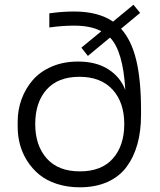

<svg xmlns="http://www.w3.org/2000/svg" viewBox="-20 -778 679 817"><path d="M319.8 19Q266.1 19 221.7 4.4Q177.2 -10.3 147 -35.2Q116.7 -60.1 95.7 -93.3Q74.7 -126.5 64.9 -163.1Q55.2 -199.7 55.2 -238.8V-259.8Q55.2 -310.5 71.8 -356Q88.4 -401.4 119.6 -437.5Q150.9 -473.6 200.7 -494.9Q250.5 -516.1 312 -516.1Q389.6 -516.1 440.9 -483.2Q492.2 -450.2 513.2 -395Q503.9 -561 448.2 -618.2L354 -540L326.2 -575.2L411.1 -645Q367.2 -668.9 294.9 -668.9Q244.6 -668.9 189.9 -661.1V-721.2Q243.2 -729 294.9 -729Q398.4 -729 460.9 -686L547.9 -757.8L576.2 -723.1L495.1 -655.8Q539.1 -607.4 559.6 -522.7Q580.1 -438 580.1 -310.1V-288.1Q580.1 -219.7 564.7 -164.6Q549.3 -109.4 518.6 -67.9Q487.8 -26.4 437.3 -3.7Q386.7 19 319.8 19ZM319.8 -48.8Q412.6 -48.8 460.7 -103.8Q508.8 -158.7 508.8 -250Q508.8 -342.3 459 -396.7Q409.2 -451.2 317.9 -451.2Q226.6 -451.2 178.2 -396.7Q129.9 -342.3 129.9 -250Q129.9 -159.2 178.7 -104Q227.5 -48.8 319.8 -48.8Z"/></svg>

Font: Sora Light
Style: Regular
Weight: 300
Designer: Jonathan Barnbrook, Julián Moncada
Foundry: Barnbrook Fonts
Version: Version 2.000